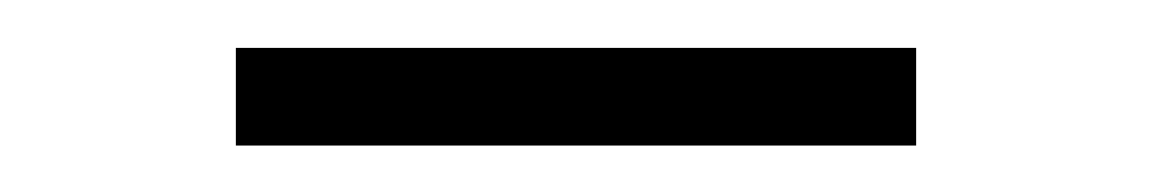

<svg xmlns="http://www.w3.org/2000/svg" viewBox="-20 -354 486 81"><path d="M366.5 -333.8V-292.6H79.5V-333.8Z"/></svg>

Font: Inter UI Extra Light
Style: Regular
Weight: 200
Designer: Rasmus Andersson
Foundry: rsms
Version: 3.2;8d6f07862